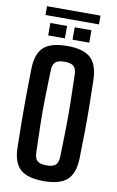

<svg xmlns="http://www.w3.org/2000/svg" viewBox="-109 -1077 698 1142"><g transform="rotate(10 240.0 -506.0)"><path d="M240 8Q141 8 97.5 -31.5Q54 -71 52 -163Q50 -251 49.5 -326.5Q49 -402 49.5 -476.5Q50 -551 52 -637Q54 -729 97.5 -768.5Q141 -808 240 -808Q337 -808 380.5 -768.5Q424 -729 427 -637Q429 -550 430 -475.5Q431 -401 430 -326Q429 -251 427 -163Q424 -71 380.5 -31.5Q337 8 240 8ZM240 -87Q279 -87 295.5 -102.5Q312 -118 312 -158Q315 -246 316 -323Q317 -400 316 -477Q315 -554 312 -643Q312 -682 295.5 -697.5Q279 -713 240 -713Q200 -713 183.5 -697.5Q167 -682 167 -643Q164 -555 162.5 -478.5Q161 -402 162.5 -324.5Q164 -247 167 -158Q167 -118 183.5 -102.5Q200 -87 240 -87ZM263 -850V-925H364V-850ZM116 -850V-925H217V-850ZM79 -967V-1020H402V-967Z"/></g></svg>

Font: Big Shoulders Text
Style: Bold
Weight: 700
Designer: Patric King
Foundry: XO Type Co
Version: Version 1.000; ttfautohint (v1.8.2)